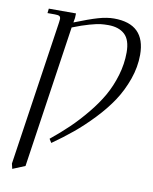

<svg xmlns="http://www.w3.org/2000/svg" viewBox="-97 -783 838 1053"><g transform="rotate(10 322.0 -256.5)"><path d="M38.1 169.9 158.2 -637.2Q160.2 -650.9 160.2 -655.8Q160.2 -668.5 153.3 -672.6Q146.5 -676.8 127.9 -676.8H86.9L89.8 -702.1H241.2L240.2 -676.8L235.8 -650.9Q316.4 -683.1 364.5 -697Q412.6 -710.9 452.1 -710.9Q627 -710.9 627 -539.1Q627 -471.2 602.8 -402.8Q578.6 -334.5 540.8 -277.3Q502.9 -220.2 449 -163.6Q395 -106.9 343 -64Q291 -21 231 21L217.8 0Q272.9 -44.9 317.9 -88.1Q362.8 -131.3 407.7 -185.8Q452.6 -240.2 483.2 -293.7Q513.7 -347.2 532.7 -411.1Q551.8 -475.1 551.8 -539.1Q551.8 -609.4 518.8 -639.6Q485.8 -669.9 426.8 -669.9Q403.8 -669.9 384.3 -667.7Q364.7 -665.5 324.2 -654.3Q283.7 -643.1 231 -622.1L113.8 169.9L44.9 198.2Z"/></g></svg>

Font: Dihjauti
Style: Italic
Weight: 400
Italic angle: -9°
Designer: T. Christopher White
Version: Version 3.0.0